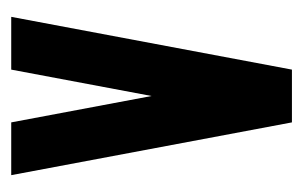

<svg xmlns="http://www.w3.org/2000/svg" viewBox="-119 -421 540 342"><g transform="rotate(-90 151.0 -250.0)"><path d="M104 0 10 -500H104L151 -250L198 -500H292L198 0Z"/></g></svg>

Font: Odibee Sans
Style: Regular
Weight: 400
Designer: James Barnard - Barnard Co. Limited
Version: Version 2.001; ttfautohint (v1.8.3)